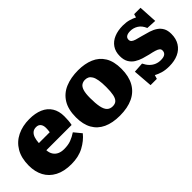

<svg xmlns="http://www.w3.org/2000/svg" viewBox="38 -1101 1687 1687"><g transform="rotate(-45 881.5 -257.5)"><path d="M306 14Q215 14 153.5 -18.5Q92 -51 61.5 -108.5Q31 -166 31 -242Q31 -336 68.5 -400Q106 -464 172.5 -496.5Q239 -529 324 -529Q396 -529 449 -506.5Q502 -484 530.5 -438.5Q559 -393 559 -328Q559 -302 557 -276Q555 -250 550 -229H236Q238 -195 253.5 -171.5Q269 -148 294.5 -136.5Q320 -125 354 -125Q404 -125 440 -138.5Q476 -152 512 -176L568 -108Q526 -56 460.5 -21Q395 14 306 14ZM234 -320H369Q371 -333 372 -345Q373 -357 373 -369Q373 -401 358.5 -419Q344 -437 316 -437Q288 -437 270.5 -422Q253 -407 244.5 -380.5Q236 -354 234 -320Z M908 14Q817 14 753.5 -15.5Q690 -45 657 -103.5Q624 -162 624 -249Q624 -347 662.5 -409Q701 -471 770 -500Q839 -529 930 -529Q1012 -529 1075 -502.5Q1138 -476 1173.5 -418.5Q1209 -361 1209 -268Q1209 -176 1174 -113Q1139 -50 1072 -18Q1005 14 908 14ZM922 -89Q953 -89 970 -106Q987 -123 994 -158.5Q1001 -194 1001 -250Q1001 -302 995 -336.5Q989 -371 977.5 -390.5Q966 -410 950.5 -418.5Q935 -427 914 -427Q889 -427 870.5 -414.5Q852 -402 842 -370.5Q832 -339 832 -282Q832 -215 840.5 -172Q849 -129 869 -109Q889 -89 922 -89Z M1288 14 1274 -167 1369 -173Q1385 -140 1406 -119Q1427 -98 1452.5 -87.5Q1478 -77 1507 -77Q1544 -77 1561 -90Q1578 -103 1578 -127Q1578 -143 1566.5 -152.5Q1555 -162 1531 -169.5Q1507 -177 1468 -185Q1438 -192 1404.5 -202.5Q1371 -213 1342 -231Q1313 -249 1295 -279.5Q1277 -310 1277 -357Q1277 -413 1303.5 -451.5Q1330 -490 1377 -509.5Q1424 -529 1485 -529Q1529 -529 1562.5 -519Q1596 -509 1618 -497L1627 -529H1706L1716 -356L1623 -361Q1604 -407 1570.5 -428Q1537 -449 1498 -449Q1467 -449 1450 -438Q1433 -427 1433 -405Q1433 -389 1443.5 -379Q1454 -369 1478 -361.5Q1502 -354 1539 -345Q1579 -335 1615 -323.5Q1651 -312 1678 -293.5Q1705 -275 1720.5 -246.5Q1736 -218 1736 -174Q1736 -115 1709.5 -72.5Q1683 -30 1635 -8Q1587 14 1522 14Q1474 14 1438.5 3.5Q1403 -7 1377 -22L1366 14Z"/></g></svg>

Font: Literata ExtraBold
Style: Regular
Weight: 800
Designer: Latin by Veronika Burian and Jose Scaglione. Greek by Irene Vlachou. Cyrillic by Vera Evstafieva.
Foundry: TypeTogether
Version: Version 3.103;gftools[0.9.29]